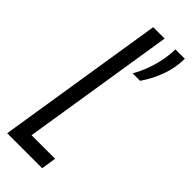

<svg xmlns="http://www.w3.org/2000/svg" viewBox="-242 -727 754 754"><g transform="rotate(45 135.0 -350.0)"><path d="M-8.2 0 102.8 -700H166.1L64.9 -62.1H195.8L186 0ZM173.7 -514.7Q190.2 -543 201.7 -574.4Q213.1 -605.7 219.4 -637.7Q225.7 -669.8 225.9 -700H278.3Q278.2 -651.1 261.1 -603.6Q244 -556.2 215.4 -514.7Z"/></g></svg>

Font: Georama ExtraCondensed Thin
Style: Italic
Weight: 100
Width: 2
Italic angle: -9°
Designer: Jean-Baptiste Levee
Foundry: Production Type
Version: Version 1.001